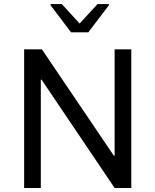

<svg xmlns="http://www.w3.org/2000/svg" viewBox="-20 -933 771 953"><path d="M99.8 0V-688H188L544.9 -160.6H548.9V-688H631.7V0H548.9L186.6 -537.2H182.6V0ZM332.6 -772.6 231.1 -906.8V-912.8H286.9L375.2 -816.2L464.1 -912.8H520.4V-906.8L418.3 -772.6Z"/></svg>

Font: Saira Thin
Style: Regular
Weight: 100
Designer: Hector Gatti with collaboration of the Omnibus-Type team
Foundry: Omnibus-Type
Version: Version 1.101